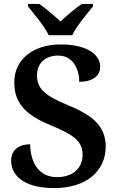

<svg xmlns="http://www.w3.org/2000/svg" viewBox="-20 -951 610 981"><path d="M229 -771H349C370 -816 424 -880 455 -918V-931H398C366 -909 319 -870 289 -841C259 -870 212 -909 181 -931H123V-918C154 -880 208 -816 229 -771ZM258 10C417 10 520 -74 520 -202C520 -302 460 -359 331 -412C203 -464 169 -501 169 -567C169 -630 214 -667 277 -667C357 -667 385 -592 385 -533C454 -533 492 -564 492 -610C492 -672 425 -724 289 -724C153 -724 53 -650 53 -531C53 -428 105 -366 239 -311C353 -264 402 -231 402 -161C402 -92 353 -46 271 -46C185 -46 136 -111 134 -214C81 -214 37 -188 37 -130C37 -58 97 10 258 10Z"/></svg>

Font: Noto Serif Yezidi SemiBold
Style: Regular
Weight: 600
Designer: Dalton Maag Ltd
Foundry: Dalton Maag Ltd
Version: Version 1.001